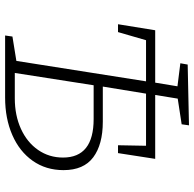

<svg xmlns="http://www.w3.org/2000/svg" viewBox="-24 -718 742 733"><g transform="rotate(90 346.5 -351.0)"><path d="M444 -373Q531 -373 580 -336.5Q629 -300 629 -223Q629 -156 593.5 -105.5Q558 -55 495 -27.5Q432 0 352 0H115L119 -28L212 -43L290 -538H133L102 -431H72L95 -573H295L309 -658L221 -669L226 -697L458 -702L454 -674L356 -659L342 -573H586L564 -431H534L536 -538H337L310 -373ZM355 -37Q420 -37 471.5 -60.5Q523 -84 552 -126Q581 -168 581 -221Q581 -338 434 -338H305L258 -37Z"/></g></svg>

Font: Bitter Pro Light
Style: Italic
Weight: 300
Italic angle: -9°
Designer: Sol Matas, and Bitter project Authors
Foundry: Sol Matas
Version: Version 1.010